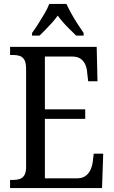

<svg xmlns="http://www.w3.org/2000/svg" viewBox="-20 -951 576 971"><path d="M31 0V-41H47Q66 -41 80.5 -46Q95 -51 103.5 -65.5Q112 -80 112 -108V-601Q112 -633 103.5 -648Q95 -663 80.5 -668Q66 -673 47 -673H31V-714H469L473 -540H426L421 -582Q420 -604 412 -623Q404 -642 388 -653.5Q372 -665 346 -665H207V-398H411V-350H207V-49H367Q395 -49 411.5 -60.5Q428 -72 437 -91Q446 -110 449 -132L454 -174H502L496 0ZM142 -784Q156 -803 172.5 -829Q189 -855 205 -882Q221 -909 229 -931H316Q326 -909 341 -882Q356 -855 373 -829Q390 -803 403 -784V-771H365Q350 -786 333 -802.5Q316 -819 300.5 -836.5Q285 -854 272 -872Q259 -854 243.5 -836.5Q228 -819 211.5 -802.5Q195 -786 180 -771H142Z"/></svg>

Font: Noto Serif Condensed
Style: Regular
Weight: 400
Width: 3
Designer: Monotype Design Team
Foundry: Monotype Imaging Inc.
Version: Version 2.015